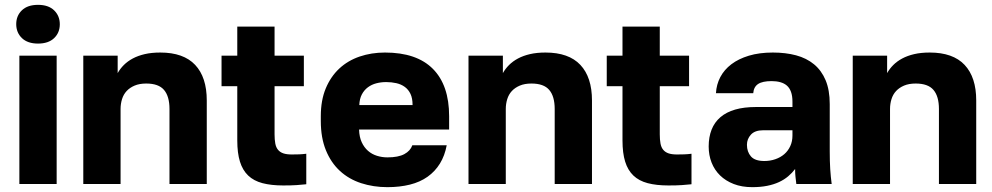

<svg xmlns="http://www.w3.org/2000/svg" viewBox="-20 -760 4097 793"><path d="M60 0V-530H214V0ZM137 -580Q94 -580 70.5 -602.7Q47 -625.5 47 -660.2Q47 -695 70.5 -717.5Q94 -740 137 -740Q180 -740 203.5 -717.3Q227 -694.5 227 -659.8Q227 -625 203.5 -602.5Q180 -580 137 -580Z M324 0V-530H466V-458Q476 -476 491.5 -491.5Q507 -507 528.5 -518.5Q550 -530 578 -536.5Q606 -543 642 -543Q738 -543 786 -492Q834 -441 834 -345V0H680V-310Q680 -362 657.5 -388.5Q635 -415 584 -415Q556 -415 536 -406.5Q516 -398 503 -384Q490 -370 484 -350.5Q478 -331 478 -310V0Z M1150 6Q1100.3 6 1064.1 -3.5Q1028 -13 1005 -35Q982 -57 971 -92.5Q960 -128 960 -180V-404H895V-530H960V-650H1114V-530H1235V-404H1114V-205Q1114 -183.4 1117 -167.2Q1120 -151 1128.5 -141Q1137 -131 1150.6 -126.5Q1164.1 -122 1185 -122Q1200 -122 1215 -122.5Q1230 -123 1245 -125V1Q1226 3 1205 4.5Q1184 6 1150 6Z M1580 13Q1522 13 1471.5 -3.5Q1421 -20 1384 -54Q1347 -88 1326 -139.5Q1305 -191 1305 -260V-280Q1305 -346 1325.5 -395Q1346 -444 1381.5 -477Q1417 -510 1465.5 -526.5Q1514 -543 1570 -543Q1701 -543 1768 -475.5Q1835 -408 1835 -280V-225H1463Q1464 -194 1474 -172.5Q1484 -151 1500 -137Q1516 -123 1537 -116.5Q1558 -110 1580 -110Q1625 -110 1650 -123.5Q1675 -137 1683 -160H1825Q1817 -117 1797 -84.5Q1777 -52 1746 -30Q1715 -8 1673 2.5Q1631 13 1580 13ZM1464 -326H1684Q1684 -354 1675.5 -372Q1667 -390 1652 -401Q1637 -412 1617 -416.5Q1597 -421 1575 -421Q1554 -421 1534.5 -416Q1515 -411 1499.5 -399.5Q1484 -388 1474.5 -370Q1465 -352 1464 -326Z M1915 0V-530H2057V-458Q2067 -476 2082.5 -491.5Q2098 -507 2119.5 -518.5Q2141 -530 2169 -536.5Q2197 -543 2233 -543Q2329 -543 2377 -492Q2425 -441 2425 -345V0H2271V-310Q2271 -362 2248.5 -388.5Q2226 -415 2175 -415Q2147 -415 2127 -406.5Q2107 -398 2094 -384Q2081 -370 2075 -350.5Q2069 -331 2069 -310V0Z M2741 6Q2691.3 6 2655.1 -3.5Q2619 -13 2596 -35Q2573 -57 2562 -92.5Q2551 -128 2551 -180V-404H2486V-530H2551V-650H2705V-530H2826V-404H2705V-205Q2705 -183.4 2708 -167.2Q2711 -151 2719.5 -141Q2728 -131 2741.6 -126.5Q2755.1 -122 2776 -122Q2791 -122 2806 -122.5Q2821 -123 2836 -125V1Q2817 3 2796 4.5Q2775 6 2741 6Z M3087 13Q3044 13 3010.5 0Q2977 -13 2954 -35.5Q2931 -58 2919 -88.5Q2907 -119 2907 -155Q2907 -194 2919 -224.5Q2931 -255 2955.5 -276Q2980 -297 3016.5 -307.5Q3053 -318 3102 -318H3253V-340Q3253 -364 3247 -380.5Q3241 -397 3230 -406.5Q3219 -416 3203 -420.5Q3187 -425 3167 -425Q3148 -425 3134 -422Q3120 -419 3111 -413Q3102 -407 3097 -397.5Q3092 -388 3091 -375H2937Q2939 -411 2955 -441.5Q2971 -472 3000.5 -494.5Q3030 -517 3073 -530Q3116 -543 3172 -543Q3225 -543 3268 -531.5Q3311 -520 3342 -494.5Q3373 -469 3390 -428.5Q3407 -388 3407 -330V-135Q3407 -93 3409 -61.5Q3411 -30 3415 0H3269Q3267 -17 3265.5 -30Q3264 -43 3264 -62Q3252 -46 3235.5 -32Q3219 -18 3197.5 -8Q3176 2 3148.5 7.5Q3121 13 3087 13ZM3137 -95Q3161 -95 3182.5 -102.5Q3204 -110 3219.5 -123.5Q3235 -137 3244 -156.5Q3253 -176 3253 -200V-222H3132Q3098 -222 3081.5 -204Q3065 -186 3065 -162Q3065 -133 3081.5 -114Q3098 -95 3137 -95Z M3502 0V-530H3644V-458Q3654 -476 3669.5 -491.5Q3685 -507 3706.5 -518.5Q3728 -530 3756 -536.5Q3784 -543 3820 -543Q3916 -543 3964 -492Q4012 -441 4012 -345V0H3858V-310Q3858 -362 3835.5 -388.5Q3813 -415 3762 -415Q3734 -415 3714 -406.5Q3694 -398 3681 -384Q3668 -370 3662 -350.5Q3656 -331 3656 -310V0Z"/></svg>

Font: Golos Text VF
Style: Regular
Weight: 400
Designer: A.Korolkova, Vitaly Kuzmin
Foundry: ParaType Ltd
Version: Version 2.003